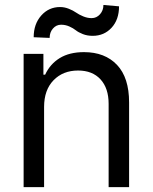

<svg xmlns="http://www.w3.org/2000/svg" viewBox="-20 -766 625 786"><path d="M160.5 -328.1Q160.5 -397.7 199.2 -437.5Q237.9 -477.3 299.7 -477.3Q358.3 -477.3 391.5 -441.1Q424.7 -404.8 424.7 -340.9V0H508.5V-346.6Q508.5 -448.2 459 -500.4Q409.4 -552.6 323.9 -552.6Q264.2 -552.6 224.4 -528.1Q184.7 -503.6 164.8 -460.2H157.7V-545.5H76.7V0H160.5ZM183.2 -610.8Q183.2 -633.5 196.7 -649.1Q210.2 -664.8 230.1 -664.8Q247.9 -664.8 263.8 -657.7Q279.8 -650.6 290.5 -642Q301.1 -633.5 319.2 -626.4Q337.4 -619.3 359.4 -619.3Q406.2 -619.3 436.8 -652.5Q467.3 -685.7 467.3 -740.1L403.4 -745.7Q403.4 -723.4 389.4 -707.6Q375.4 -691.8 355.1 -691.8Q338.1 -691.8 320.8 -698.9Q303.6 -706 291.5 -714.5Q279.5 -723 261.7 -730.1Q244 -737.2 225.9 -737.2Q179.7 -737.2 148.8 -702.4Q117.9 -667.6 117.9 -613.6Z"/></svg>

Font: Inter-Regular
Style: Regular
Weight: 500
Designer: Rasmus Andersson
Foundry: rsms
Version: ""